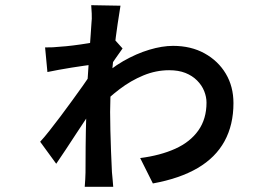

<svg xmlns="http://www.w3.org/2000/svg" viewBox="-20 -674 1040 741"><path d="M521 -64Q599 -74 656.5 -100Q714 -126 745.5 -170.5Q777 -215 777 -278Q777 -300 768 -322.5Q759 -345 740.5 -363.5Q722 -382 695.5 -392.5Q669 -403 633 -403Q582 -403 533.5 -383Q485 -363 441 -329.5Q397 -296 359 -256V-364Q405 -409 455.5 -438Q506 -467 556 -482Q606 -497 648 -497Q717 -497 769.5 -468Q822 -439 851.5 -389.5Q881 -340 881 -276Q881 -192 846.5 -129Q812 -66 743 -25.5Q674 15 570 34ZM333 -585Q335 -600 334 -622Q333 -644 332 -654L445 -652Q441 -628 434 -581.5Q427 -535 420.5 -476.5Q414 -418 409.5 -357Q405 -296 405 -242Q405 -209 406 -170Q407 -131 408.5 -90Q410 -49 412 -10Q413 0 414.5 17Q416 34 417 47H307Q308 35 309 18Q310 1 310 -8Q310 -48 310.5 -107.5Q311 -167 313 -231.5Q315 -296 317 -350Q319 -377 321 -411Q323 -445 325.5 -478.5Q328 -512 330 -540.5Q332 -569 333 -585ZM338 -425Q324 -423 302.5 -420Q281 -417 256 -413Q231 -409 206.5 -404.5Q182 -400 163 -396L154 -491Q171 -491 184 -491.5Q197 -492 215 -494Q233 -495 261.5 -498.5Q290 -502 320.5 -507Q351 -512 377.5 -517Q404 -522 417 -527L453 -487Q443 -473 425.5 -448Q408 -423 397 -406L353 -276Q339 -256 319 -226Q299 -196 277 -162.5Q255 -129 234 -97Q213 -65 197 -42L135 -127Q150 -143 170.5 -169Q191 -195 214 -225.5Q237 -256 259 -286.5Q281 -317 300 -343.5Q319 -370 330 -389L331 -410Z"/></svg>

Font: Noto Sans HK SemiBold
Style: Regular
Weight: 600
Version: Version 2.004-H2;hotconv 1.0.118;makeotfexe 2.5.65603